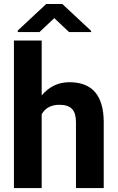

<svg xmlns="http://www.w3.org/2000/svg" viewBox="-20 -956 600 976"><path d="M296.9 -935.5H214.8L70.3 -800.8V-793H180.7L255.9 -863.8L331.1 -793H443.4V-798.8ZM191.9 -750H50.8V0H191.9V-375.5C210.4 -407.2 240.2 -423.3 281.7 -423.3C342.3 -423.3 366.2 -395 366.2 -334.5V0H507.3V-338.4C505.9 -471.7 447.8 -538.1 333 -538.1C276.4 -538.1 229.5 -515.6 191.9 -470.7Z"/></svg>

Font: Roboto
Style: Bold
Weight: 700
Designer: Google
Version: Version 2.137; 2017